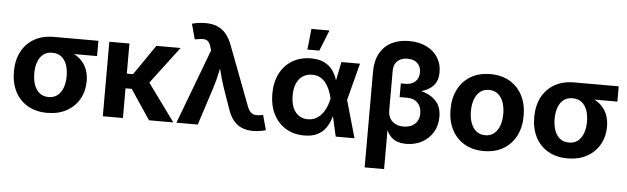

<svg xmlns="http://www.w3.org/2000/svg" viewBox="-55 -976 4549 1393"><g transform="rotate(5 2219.0 -279.5)"><path d="M304.7 10.7Q223.1 10.7 163.1 -23.9Q103 -58.6 70.8 -121.1Q38.6 -183.6 38.6 -267.1Q38.6 -350.1 71 -412.1Q103.5 -474.1 163.3 -508.3Q223.1 -542.5 304.7 -542.5H629.9V-431.2H394.5L304.7 -427.2Q266.1 -427.2 240 -407.2Q213.9 -387.2 200.4 -351.3Q187 -315.4 187 -267.1Q187 -219.2 200.4 -182.6Q213.9 -146 240 -125.2Q266.1 -104.5 304.7 -104.5Q343.8 -104.5 369.9 -125.2Q396 -146 409.4 -182.6Q422.9 -219.2 422.9 -267.1Q422.9 -315.4 409.4 -351.3Q396 -387.2 369.9 -407.2Q343.8 -427.2 304.7 -427.2V-464.4Q363.8 -464.4 412.6 -450.7Q461.4 -437 496.8 -409.2Q532.2 -381.3 551.5 -339.8Q570.8 -298.3 570.8 -242.7Q570.8 -170.9 538.6 -113.5Q506.3 -56.2 446.5 -22.7Q386.7 10.7 304.7 10.7Z M856 -542.5V0H709.5V-542.5ZM1228.5 -542.5 981.9 -216.3H819.3L818.4 -323.2H901.4L1052.2 -542.5ZM1045.9 0 897.5 -221.7 1008.8 -293.9 1223.1 0Z M1245.6 0 1450.7 -544.4 1443.8 -565.9Q1437 -592.8 1425 -605.7Q1413.1 -618.7 1393.6 -620.8Q1374 -623 1345.2 -616.7L1325.2 -614.3L1295.4 -725.1Q1312.5 -730.5 1339.6 -734.4Q1366.7 -738.3 1394 -738.3Q1440.9 -738.3 1477.3 -723.9Q1513.7 -709.5 1541 -678.2Q1568.4 -647 1587.4 -596.7L1751.5 -164.6Q1761.7 -137.2 1775.4 -123.3Q1789.1 -109.4 1806.9 -106.2Q1824.7 -103 1847.2 -107.4L1867.2 -110.8L1897 -2.4Q1880.9 2.9 1855.2 7.1Q1829.6 11.2 1802.7 11.2Q1758.8 11.2 1723.6 -3.2Q1688.5 -17.6 1662.1 -49.1Q1635.7 -80.6 1618.7 -130.9L1566.4 -280.3Q1548.3 -333.5 1535.2 -385.5Q1522 -437.5 1508.8 -495.6H1543.5Q1530.3 -438.5 1519.3 -385.7Q1508.3 -333 1491.7 -280.3L1400.9 0Z M2175.8 11.7Q2099.1 11.7 2041.5 -23.7Q1983.9 -59.1 1952.1 -122.3Q1920.4 -185.5 1920.4 -269.5Q1920.4 -354 1952.4 -417Q1984.4 -480 2042.5 -514.9Q2100.6 -549.8 2177.7 -549.8Q2234.4 -549.8 2271.7 -532.2Q2309.1 -514.6 2331.5 -486.3Q2354 -458 2366.2 -424.8Q2378.4 -391.6 2384.3 -360.4H2429.7L2464.4 -274.4L2542.5 0H2405.8L2344.2 -272.5Q2336.9 -303.7 2325.4 -332.3Q2314 -360.8 2296.6 -383.3Q2279.3 -405.8 2254.6 -419.2Q2230 -432.6 2197.3 -432.6Q2157.2 -432.6 2128.2 -413.1Q2099.1 -393.6 2083.7 -357.4Q2068.4 -321.3 2068.4 -270.5Q2068.4 -219.7 2083.3 -183.3Q2098.1 -147 2126.2 -127.4Q2154.3 -107.9 2192.9 -107.9Q2226.6 -107.9 2252 -122.1Q2277.3 -136.2 2295.9 -159.4Q2314.5 -182.6 2326.2 -211.4Q2337.9 -240.2 2344.2 -269.5L2399.9 -542.5H2535.2L2463.9 -269.5L2429.2 -187.5H2383.8Q2377 -156.2 2365 -121.8Q2353 -87.4 2331.1 -56.9Q2309.1 -26.4 2271.7 -7.3Q2234.4 11.7 2175.8 11.7ZM2146 -611.3 2162.1 -763.2H2293.5L2232.9 -611.3Z M2634.3 204.1V-492.7Q2634.3 -572.3 2664.6 -627Q2694.8 -681.6 2749 -709.5Q2803.2 -737.3 2876.5 -737.3Q2948.7 -737.3 3002.4 -711.2Q3056.2 -685.1 3085.9 -638.7Q3115.7 -592.3 3115.7 -530.8Q3115.7 -474.6 3089.1 -440.4Q3062.5 -406.2 3013.2 -388.9Q2963.9 -371.6 2896.5 -365.2V-400.9Q2964.8 -395 3020.5 -375.5Q3076.2 -356 3109.4 -315.9Q3142.6 -275.9 3142.6 -208Q3142.6 -143.6 3113 -95Q3083.5 -46.4 3033 -19.3Q2982.4 7.8 2919.4 7.8Q2872.1 7.8 2840.1 -8.3Q2808.1 -24.4 2788.8 -55.4Q2769.5 -86.4 2760.7 -130.9L2775.9 -131.8V204.1ZM2888.7 -115.7Q2923.3 -115.7 2949 -128.7Q2974.6 -141.6 2988.5 -165.3Q3002.4 -189 3002.4 -221.2Q3002.4 -269.5 2974.1 -297.9Q2945.8 -326.2 2897 -326.2H2842.8V-425.8H2876Q2906.2 -425.8 2928.2 -437Q2950.2 -448.2 2962.2 -469.2Q2974.1 -490.2 2974.1 -518.1Q2974.1 -560.1 2947.8 -584.5Q2921.4 -608.9 2877 -608.9Q2830.6 -608.9 2803.2 -583.5Q2775.9 -558.1 2775.9 -514.2V-222.7Q2775.9 -190.9 2789.3 -167Q2802.7 -143.1 2827.9 -129.4Q2853 -115.7 2888.7 -115.7Z M3484.4 10.7Q3402.8 10.7 3343 -24.4Q3283.2 -59.6 3250.7 -122.6Q3218.3 -185.5 3218.3 -269Q3218.3 -353.5 3250.7 -416.5Q3283.2 -479.5 3343 -514.6Q3402.8 -549.8 3484.4 -549.8Q3566.4 -549.8 3626.2 -514.6Q3686 -479.5 3718.5 -416.5Q3751 -353.5 3751 -269Q3751 -185.5 3718.5 -122.6Q3686 -59.6 3626.2 -24.4Q3566.4 10.7 3484.4 10.7ZM3484.4 -104.5Q3523.4 -104.5 3549.6 -126Q3575.7 -147.5 3589.1 -184.8Q3602.5 -222.2 3602.5 -269.5Q3602.5 -317.9 3589.1 -355Q3575.7 -392.1 3549.6 -413.3Q3523.4 -434.6 3484.4 -434.6Q3445.8 -434.6 3419.7 -413.3Q3393.6 -392.1 3380.1 -355Q3366.7 -317.9 3366.7 -269.5Q3366.7 -222.2 3380.1 -184.8Q3393.6 -147.5 3419.7 -126Q3445.8 -104.5 3484.4 -104.5Z M4094.2 10.7Q4012.7 10.7 3952.6 -23.9Q3892.6 -58.6 3860.4 -121.1Q3828.1 -183.6 3828.1 -267.1Q3828.1 -350.1 3860.6 -412.1Q3893.1 -474.1 3952.9 -508.3Q4012.7 -542.5 4094.2 -542.5H4419.4V-431.2H4184.1L4094.2 -427.2Q4055.7 -427.2 4029.5 -407.2Q4003.4 -387.2 3990 -351.3Q3976.6 -315.4 3976.6 -267.1Q3976.6 -219.2 3990 -182.6Q4003.4 -146 4029.5 -125.2Q4055.7 -104.5 4094.2 -104.5Q4133.3 -104.5 4159.4 -125.2Q4185.5 -146 4199 -182.6Q4212.4 -219.2 4212.4 -267.1Q4212.4 -315.4 4199 -351.3Q4185.5 -387.2 4159.4 -407.2Q4133.3 -427.2 4094.2 -427.2V-464.4Q4153.3 -464.4 4202.1 -450.7Q4251 -437 4286.4 -409.2Q4321.8 -381.3 4341.1 -339.8Q4360.4 -298.3 4360.4 -242.7Q4360.4 -170.9 4328.1 -113.5Q4295.9 -56.2 4236.1 -22.7Q4176.3 10.7 4094.2 10.7Z"/></g></svg>

Font: Inter 16pt
Style: Bold
Weight: 700
Version: Version 4.001;git-66647c0bb